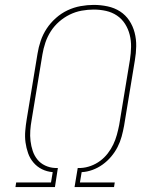

<svg xmlns="http://www.w3.org/2000/svg" viewBox="-20 -763 640 783"><path d="M43 0 46 -19H188L195 -61Q171 -63 151 -73Q131 -83 116.5 -100Q102 -117 94.5 -138.5Q87 -160 84 -182.5Q81 -205 83 -229Q85 -253 89 -277L133 -544Q137 -570 146 -596.5Q155 -623 170.5 -646.5Q186 -670 208 -689.5Q230 -709 255.5 -721Q281 -733 308.5 -738Q336 -743 362 -743Q391 -743 419 -737Q447 -731 469.5 -716.5Q492 -702 507 -679.5Q522 -657 529 -630Q536 -603 535.5 -574.5Q535 -546 530 -517L486 -250Q482 -228 476 -206Q470 -184 459.5 -163.5Q449 -143 433.5 -124.5Q418 -106 398.5 -92Q379 -78 357 -70Q335 -62 313 -61L306 -19H448L445 0H284L297 -78H310Q330 -79 350.5 -86.5Q371 -94 388.5 -107Q406 -120 419.5 -137.5Q433 -155 442 -174Q451 -193 456.5 -213Q462 -233 466 -253L510 -520Q514 -546 514.5 -571.5Q515 -597 509 -621Q503 -645 490 -665.5Q477 -686 457 -699.5Q437 -713 412.5 -718.5Q388 -724 362 -724Q338 -724 313 -719.5Q288 -715 264.5 -703.5Q241 -692 221 -674.5Q201 -657 187 -635Q173 -613 165 -589Q157 -565 153 -541L109 -274Q105 -252 103.5 -230.5Q102 -209 104.5 -188Q107 -167 113.5 -147.5Q120 -128 132.5 -112.5Q145 -97 164 -88Q183 -79 204 -78H216L204 0Z"/></svg>

Font: Iosevka SS04 Th Ex Obl
Style: Regular
Weight: 100
Width: 7
Italic angle: -9°
Monospace: yes
Designer: Belleve Invis
Foundry: Belleve Invis
Version: Version 19.0.0; ttfautohint (v1.8.4)